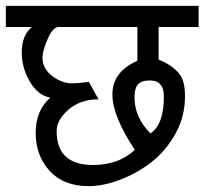

<svg xmlns="http://www.w3.org/2000/svg" viewBox="-30 -633 704 661"><path d="M434.1 -117.2Q356.9 -233.4 356.9 -308.1Q356.9 -385.7 442.9 -423.8V-540H171.9Q151.9 -540 134.3 -499.5Q117.2 -460 116.2 -435.1Q116.2 -397 149.4 -371.6Q182.6 -346.2 216.8 -346.2Q239.7 -346.2 275.9 -351.1L309.1 -291Q246.6 -291 205.6 -255.4Q165 -220.2 165 -181.2Q165 -65.9 289.1 -64.9Q378.9 -64.9 434.1 -117.2ZM487.8 -173.8Q534.2 -204.1 534.2 -300.8Q534.2 -356 485.8 -356Q457 -356 444.8 -342.3Q433.1 -329.1 433.1 -297.9Q433.1 -228.5 487.8 -173.8ZM143.1 -296.9Q101.1 -304.2 73.2 -351.1Q44.9 -398.9 44.9 -452.1Q44.9 -512.2 80.1 -540H-9.8V-612.8H653.8V-540H516.1V-428.2Q539.1 -418 551.3 -410.2Q565.4 -401.4 578.6 -388.7Q594.2 -374 600.6 -353Q606.9 -332.5 606.9 -300.8Q606.9 -232.4 574.2 -172.9Q542 -114.3 491.2 -74.7Q442.4 -36.6 383.3 -14.2Q325.7 7.8 274.9 7.8Q189 7.8 141.1 -44.4Q92.8 -97.2 92.8 -175.8Q92.8 -252.4 143.1 -296.9Z"/></svg>

Font: Miedinger*
Style: Book
Weight: 400
Version: Version 001.000